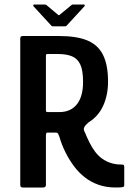

<svg xmlns="http://www.w3.org/2000/svg" viewBox="-20 -833 585 853"><path d="M81 0Q70 0 70 -11V-662Q70 -673 81 -673H242Q320 -673 367.5 -653.5Q415 -634 437.5 -589.5Q460 -545 460 -470Q460 -412 439 -364.5Q418 -317 373 -289Q360 -278 354.5 -268Q349 -258 358 -243Q367 -221 378 -199Q389 -177 403 -158.5Q417 -140 434 -128Q451 -116 472 -109Q493 -102 519 -102Q527 -102 529.5 -100Q532 -98 532 -89V-10Q532 -6 530 -4Q528 -2 520 -1Q512 0 493 0Q452 0 418 -12Q384 -24 357 -45Q331 -65 309.5 -93.5Q288 -122 271 -156Q254 -190 244 -225Q243 -228 239.5 -236Q236 -244 229 -244H190Q184 -244 184 -230V-11Q184 0 171 0ZM184 -343Q184 -338 186 -336.5Q188 -335 192 -335H243Q294 -335 321.5 -369.5Q349 -404 349 -469Q349 -521 336.5 -547Q324 -573 299.5 -583Q275 -593 238 -593H191Q187 -593 185.5 -591.5Q184 -590 184 -584ZM215 -716Q211 -716 208 -719L129 -805Q127 -808 128 -810.5Q129 -813 132 -813H179Q184 -813 187 -810L237 -768Q242 -763 246 -768L297 -810Q300 -813 305 -813H352Q356 -813 356.5 -810.5Q357 -808 355 -805L276 -719Q274 -716 269 -716Z"/></svg>

Font: Glory Thin SemiBold
Style: Regular
Weight: 600
Version: Version 1.011